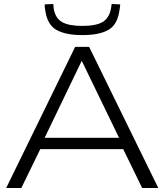

<svg xmlns="http://www.w3.org/2000/svg" viewBox="-20 -943 825 963"><path d="M11 0 357 -708H427L774 0H693L598 -195H182L87 0ZM204 -252H577L390 -638ZM393 -767Q309 -767 263 -793Q217 -819 207 -891Q204 -905 204 -921L247 -923Q248 -918 248.5 -912.5Q249 -907 249 -902Q257 -852 291 -832.5Q325 -813 393 -813Q461 -813 494.5 -832.5Q528 -852 537 -902Q539 -914 540 -923L583 -921Q582 -907 579 -890Q569 -819 523.5 -793Q478 -767 393 -767Z"/></svg>

Font: Georama Extended Light
Style: Regular
Weight: 300
Width: 7
Designer: Jean-Baptiste Levee
Foundry: Production Type
Version: Version 1.000